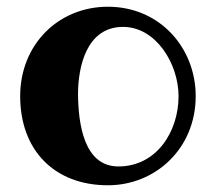

<svg xmlns="http://www.w3.org/2000/svg" viewBox="-20 -527 641 571"><path d="M511 -241C511 -136 446 -32 332 -32C229 -32 213 -160 212 -246C212 -330 238 -447 346 -447C444 -447 511 -337 511 -241ZM562 -241C562 -385 455 -507 301 -507C154 -507 40 -395 40 -241C40 -80 142 24 301 24C442 24 562 -85 562 -241Z"/></svg>

Font: Ribeye
Style: Regular
Weight: 400
Designer: Astigmatic (AOETI)
Foundry: Astigmatic (AOETI)
Version: Version 1.000